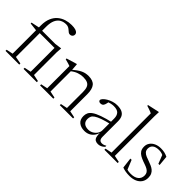

<svg xmlns="http://www.w3.org/2000/svg" viewBox="34 -1406 2108 2108"><g transform="rotate(45 1088.0 -352.5)"><path d="M406.5 -403.5H134L112 -397L18 -408V-421.5L119 -443L133.5 -440.5H369L441 -450.5H448.5L444 -388V-33.5L521.5 -17.5V0H315.5V-17.5L393 -33.5V-419.5ZM163.5 -33.5 249 -17.5V0H35.5V-17.5L112.5 -33.5V-472.5Q112.5 -539.5 132.8 -586Q153 -632.5 187 -660.8Q221 -689 263 -702Q305 -715 349 -715Q387.5 -715 409.5 -708Q431.5 -701 440.5 -690Q449.5 -679 449.5 -666.5Q449.5 -654.5 444.2 -645.5Q439 -636.5 429.5 -631.2Q420 -626 407.5 -626Q394.5 -626 384 -633.8Q373.5 -641.5 362.5 -651.8Q351.5 -662 336.8 -669.8Q322 -677.5 300.5 -677.5Q261 -677.5 230 -660Q199 -642.5 181.2 -603.8Q163.5 -565 163.5 -502Z M700.5 -364V-33.5L778 -17.5V0H572V-17.5L649.5 -33.5V-378Q641.5 -381.5 622 -387.5Q602.5 -393.5 568.5 -402V-415L686.5 -450.5H693.5ZM878.5 -17.5 956 -33.5V-283.5Q956 -326.5 945 -352.2Q934 -378 909.2 -389.2Q884.5 -400.5 842.5 -400.5Q808.5 -400.5 770.5 -387.8Q732.5 -375 697 -345.5L683 -355.5Q716.5 -385 742.5 -403.8Q768.5 -422.5 790.5 -432.5Q812.5 -442.5 833.2 -446.5Q854 -450.5 876 -450.5Q946 -450.5 976.5 -413.8Q1007 -377 1007 -298V-33.5L1084.5 -17.5V0H878.5Z M1429.5 -275.5 1430 -249Q1354.5 -231 1309 -214.8Q1263.5 -198.5 1239.8 -182.5Q1216 -166.5 1208 -148.5Q1200 -130.5 1200 -108Q1200 -70 1223.2 -50Q1246.5 -30 1287.5 -30Q1320 -30 1346.5 -45.2Q1373 -60.5 1388.8 -84.8Q1404.5 -109 1404.5 -136V-317Q1404.5 -363 1382 -387.8Q1359.5 -412.5 1305 -412.5Q1284.5 -412.5 1260.5 -407Q1236.5 -401.5 1207.5 -388.5L1235.5 -407.5Q1232.5 -393 1229.8 -380.2Q1227 -367.5 1223.5 -358.2Q1220 -349 1215 -343Q1209 -335.5 1199.2 -332Q1189.5 -328.5 1179 -328.5Q1165 -328.5 1157.2 -335Q1149.5 -341.5 1149.5 -350.5Q1149.5 -363.5 1165 -380Q1180.5 -396.5 1206 -411.5Q1231.5 -426.5 1262.5 -436.2Q1293.5 -446 1324.5 -446Q1373.5 -446 1402 -432Q1430.5 -418 1443 -391.8Q1455.5 -365.5 1455.5 -328V-87.5Q1455.5 -66.5 1460.8 -53.8Q1466 -41 1476.5 -35.2Q1487 -29.5 1502 -29.5Q1514.5 -29.5 1527.2 -33.5Q1540 -37.5 1555 -47V-29Q1535.5 -10 1515.8 -1.5Q1496 7 1476 7Q1450.5 7 1434.2 -3Q1418 -13 1410.8 -37.2Q1403.5 -61.5 1405 -103L1408 -105Q1398.5 -67 1378.2 -41.5Q1358 -16 1330.2 -3Q1302.5 10 1268.5 10Q1213.5 10 1179.8 -17.5Q1146 -45 1146 -99Q1146 -126.5 1156.5 -149.5Q1167 -172.5 1196.5 -193.2Q1226 -214 1282 -234.2Q1338 -254.5 1429.5 -275.5Z M1699.5 -33.5 1777 -17.5V0H1571V-17.5L1648.5 -33.5V-642.5Q1642 -646.5 1629.2 -651.5Q1616.5 -656.5 1599.2 -662.5Q1582 -668.5 1562.5 -674.5V-686L1695 -715H1702L1699.5 -649.5Z M1999.5 -450.5Q2031.5 -450.5 2056 -445Q2080.5 -439.5 2107 -426.5L2118 -310H2099L2053 -428L2090 -392Q2064.5 -409 2043.2 -415.8Q2022 -422.5 1998.5 -422.5Q1948.5 -422.5 1923.2 -402.2Q1898 -382 1898 -346.5Q1898 -318 1913.5 -301.2Q1929 -284.5 1954.2 -274.2Q1979.5 -264 2008.5 -254Q2030 -246.5 2051.5 -237Q2073 -227.5 2090.8 -213.2Q2108.5 -199 2119.2 -177.2Q2130 -155.5 2130 -123Q2130 -82.5 2109.8 -52.5Q2089.5 -22.5 2053 -6.5Q2016.5 9.5 1968 9.5Q1935.5 9.5 1907.2 4.8Q1879 0 1856 -9L1841 -133H1860.5L1911.5 -7.5L1869 -37.5Q1883.5 -30.5 1898.5 -25.8Q1913.5 -21 1929 -19Q1944.5 -17 1961 -17Q2019.5 -17 2051.5 -42.2Q2083.5 -67.5 2083.5 -112.5Q2083.5 -137 2072.8 -153Q2062 -169 2044.2 -179.2Q2026.5 -189.5 2004.8 -197Q1983 -204.5 1961.5 -212.5Q1932.5 -223.5 1908.2 -237.2Q1884 -251 1869 -273.5Q1854 -296 1854 -333Q1854 -367.5 1872.8 -394Q1891.5 -420.5 1924.5 -435.5Q1957.5 -450.5 1999.5 -450.5Z"/></g></svg>

Font: Newsreader 16pt 16pt Light
Style: Regular
Weight: 300
Version: Version 1.003